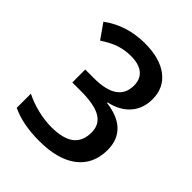

<svg xmlns="http://www.w3.org/2000/svg" viewBox="-204 -847 979 979"><g transform="rotate(45 285.5 -357.0)"><path d="M501 -549.8Q501 -481.9 461.4 -436.8Q421.9 -391.6 350.1 -376V-372.1Q436 -361.3 479 -318.6Q522 -275.9 522 -205.1Q522 -102.1 449.2 -46.1Q376.5 9.8 242.2 9.8Q123.5 9.8 42 -28.8V-130.9Q87.4 -108.4 138.2 -96.2Q189 -84 235.8 -84Q318.8 -84 359.9 -114.7Q400.9 -145.5 400.9 -210Q400.9 -267.1 355.5 -293.9Q310.1 -320.8 212.9 -320.8H150.9V-414.1H213.9Q384.8 -414.1 384.8 -532.2Q384.8 -578.1 355 -603Q325.2 -627.9 267.1 -627.9Q226.6 -627.9 189 -616.5Q151.4 -605 100.1 -571.8L43.9 -651.9Q142.1 -724.1 272 -724.1Q379.9 -724.1 440.4 -677.7Q501 -631.3 501 -549.8Z"/></g></svg>

Font: JBL Sans
Style: Semibold
Weight: 600
Version: Version 1.10